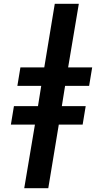

<svg xmlns="http://www.w3.org/2000/svg" viewBox="-20 -843 540 1006"><path d="M107 143 163 -190H37L53 -287H179L196 -393H71L87 -490H212L267 -823H393L337 -490H463L447 -393H321L304 -287H429L413 -190H288L233 143Z"/></svg>

Font: Iosevka Slab Extrabold
Style: Italic
Weight: 800
Italic angle: -9°
Monospace: yes
Designer: Belleve Invis
Foundry: Belleve Invis
Version: Version 11.1.0; ttfautohint (v1.8.3)